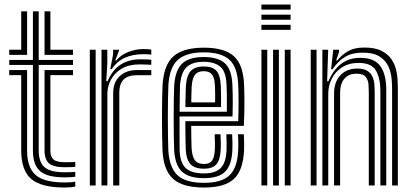

<svg xmlns="http://www.w3.org/2000/svg" viewBox="-20 -820 1822 849"><path d="M265.5 -35.8Q188.5 -35.8 157 -63.6Q125.5 -91.5 125.5 -154.5V-532.8H20.8V-555H125.5V-770H151.2V-555H302.8V-532.8H151.2V-154.5Q151.2 -103 177 -80.6Q202.8 -58.2 265.5 -58.2Q277.2 -58.2 288.8 -58.6Q300.2 -59 312.8 -60V-38.5Q302.8 -37 291.4 -36.4Q280 -35.8 265.5 -35.8ZM265.5 9.2Q162 9.2 117.9 -28.8Q73.8 -66.8 73.8 -154.5V-487.8H20.8V-510.2H99.8V-154.5Q99.8 -79.5 137.4 -46.4Q175 -13.2 265.5 -13.2Q280.2 -13.2 291.9 -14Q303.5 -14.8 312.8 -16.8V4.8Q295 9.2 265.5 9.2ZM265.5 -80.5Q216.8 -80.5 196.9 -97.6Q177 -114.8 177 -154.5V-510.2H302.8V-487.8H202.8V-154.5Q202.8 -126.5 216.8 -114.6Q230.8 -102.8 265.5 -102.8Q286.2 -102.8 297.6 -103Q309 -103.2 312.8 -103.8V-82.2Q305.2 -81.5 294.2 -81Q283.2 -80.5 265.5 -80.5ZM20.8 -577.5V-600H73.8V-770H99.8V-577.5ZM177 -577.5V-770H202.8V-600H302.8V-577.5Z M428.8 0V-600H454.5V-538L449.8 -461.2H455.8Q477.5 -511.5 513.9 -534.6Q550.2 -557.8 601.2 -557.8Q614.8 -557.8 628.8 -557.1Q642.8 -556.5 649 -556V-533.5Q641.5 -534 626.1 -534.6Q610.8 -535.2 596.5 -535.2Q550 -535.2 518.4 -516.5Q486.8 -497.8 470.8 -468Q454.8 -438.2 454.8 -405.2V0ZM377.2 0V-600H403V0ZM480.5 0V-407.5Q480.5 -457.2 509.9 -483.8Q539.2 -510.2 584.8 -510.2Q601 -510.2 617.5 -510.2Q634 -510.2 649 -510.2V-487.5Q634.2 -487.8 617 -487.6Q599.8 -487.5 584.8 -487.5Q545 -487.5 526.2 -467.9Q507.5 -448.2 507.5 -410.2V0ZM467.5 -514 480.2 -580.2V-600H505.8L506.2 -596L489.5 -552.5H494.2Q513 -576.2 546 -589.6Q579 -603 613.2 -603Q621 -603 630.6 -602.5Q640.2 -602 649 -600.8V-578.5Q641.5 -579.5 633.1 -580Q624.8 -580.5 615 -580.5Q568.5 -580.5 533.4 -565.2Q498.2 -550 473.8 -514Z M882.5 9.2Q788 9.2 745.6 -28.9Q703.2 -67 698.5 -154.2Q697.5 -178 696.9 -216.9Q696.2 -255.8 696.2 -299.2Q696.2 -342.8 696.9 -381.4Q697.5 -420 698.8 -443.2Q704.2 -533.8 747.6 -571.5Q791 -609.2 881 -609.2Q971.8 -609.2 1013.4 -572.2Q1055 -535.2 1059.2 -448.5Q1060 -429.5 1060.4 -407.5Q1060.8 -385.5 1060.8 -361.5Q1060.8 -337.5 1060.1 -312.6Q1059.5 -287.8 1058.2 -263.5H825.5Q825.5 -244.8 825.8 -225.5Q826 -206.2 826.5 -190.2Q827 -174.2 827.2 -164.5Q829.5 -127.8 841.9 -111.2Q854.2 -94.8 882.5 -94.8Q906.8 -94.8 917.6 -109.6Q928.5 -124.5 930.2 -160.8Q930.8 -170.2 930.5 -187Q930.2 -203.8 929.2 -226.2H955Q956.2 -204.2 956.5 -187Q956.8 -169.8 956 -159.5Q954 -113 937 -93.5Q920 -74 882.5 -74Q841 -74 822.2 -94.1Q803.5 -114.2 801.2 -161.5Q800.8 -175.5 800.4 -195.4Q800 -215.2 799.8 -238.2Q799.5 -261.2 799.5 -284.2H1033.5Q1034.2 -304.5 1034.6 -325.9Q1035 -347.2 1035 -368.5Q1035 -389.8 1034.6 -409.8Q1034.2 -429.8 1033.2 -447.2Q1029.8 -524 994 -556.2Q958.2 -588.5 881 -588.5Q803 -588.5 766.1 -555Q729.2 -521.5 724.5 -441.8Q723.2 -417.5 722.8 -378.2Q722.2 -339 722.2 -295.9Q722.2 -252.8 722.9 -215.2Q723.5 -177.8 724.2 -157Q728.5 -80 764.2 -45.8Q800 -11.5 882.5 -11.5Q960 -11.5 994.9 -44.9Q1029.8 -78.2 1033.2 -155.5Q1033.8 -166.5 1033.8 -178.5Q1033.8 -190.5 1033.4 -202.8Q1033 -215 1032.2 -226.2H1058.2Q1059 -210.5 1059.5 -191.1Q1060 -171.8 1059.2 -154.5Q1055 -66.5 1014.1 -28.6Q973.2 9.2 882.5 9.2ZM882.5 -32.2Q815.5 -32.2 784.6 -61Q753.8 -89.8 750 -157.8Q749 -179.5 748.5 -217Q748 -254.5 748 -297.4Q748 -340.2 748.5 -378.6Q749 -417 750.2 -440.2Q754.5 -508.8 784.9 -538.2Q815.2 -567.8 881 -567.8Q944 -567.8 974.2 -540.4Q1004.5 -513 1007.5 -446.5Q1008.5 -428.2 1008.9 -405.5Q1009.2 -382.8 1009.2 -357.2Q1009.2 -331.8 1008.2 -305H774Q773.8 -260.8 773.9 -227Q774 -193.2 774.2 -159.8Q775.2 -102.5 800.1 -77.9Q825 -53.2 882.5 -53.2Q930 -53.2 954.5 -75.5Q979 -97.8 981.8 -157Q982.2 -171.8 982 -189.1Q981.8 -206.5 980.8 -226.2H1006.5Q1007.5 -208.5 1007.9 -190.8Q1008.2 -173 1007.5 -156.2Q1004.5 -89.5 975.6 -60.9Q946.8 -32.2 882.5 -32.2ZM774.2 -325.8H983Q983.2 -349.5 983.2 -370.9Q983.2 -392.2 982.9 -411.2Q982.5 -430.2 981.8 -446Q979.2 -504.5 953.4 -525.6Q927.5 -546.8 881 -546.8Q829 -546.8 804.2 -522.1Q779.5 -497.5 775.8 -438.5Q775.5 -426.5 775 -394.9Q774.5 -363.2 774.2 -325.8ZM799.8 -346.5Q800 -362 800.2 -378.8Q800.5 -395.5 800.9 -410.8Q801.2 -426 801.8 -437Q804.8 -485.2 823.1 -505.6Q841.5 -526 881 -526Q920 -526 937.1 -506.8Q954.2 -487.5 956 -443.5Q956.5 -433 957 -417.2Q957.5 -401.5 957.5 -383.1Q957.5 -364.8 957.2 -346.5ZM825.8 -367.2H931.2Q931.5 -381.8 931.4 -396.1Q931.2 -410.5 930.9 -422.8Q930.5 -435 930.2 -442.5Q928.8 -476.2 917.4 -490.8Q906 -505.2 881 -505.2Q854.2 -505.2 842 -489.4Q829.8 -473.5 827.5 -435.8Q827.2 -427 826.9 -416.8Q826.5 -406.5 826.2 -394.2Q826 -382 825.8 -367.2Z M1136 -777.5V-800H1265V-777.5ZM1136 -687.8V-710.2H1265V-687.8ZM1136 -732.8V-755H1265V-732.8ZM1239.2 0V-600H1265V0ZM1136 0V-600H1161.8V0ZM1187.5 0V-600H1213.2V0Z M1713.8 0V-423.2Q1713.8 -442 1711.8 -469.5Q1709.8 -497 1698.5 -523.9Q1687.2 -550.8 1660.2 -569Q1633.2 -587.2 1583 -587.2Q1537 -587.2 1506 -568.6Q1475 -550 1450.5 -514H1444.2L1453.5 -600H1479.2L1479.5 -591L1466.2 -552.5H1471Q1494.8 -581 1522 -595.4Q1549.2 -609.8 1591.2 -609.8Q1637 -609.8 1665.5 -595.9Q1694 -582 1709.4 -560.2Q1724.8 -538.5 1731 -513.6Q1737.2 -488.8 1738.2 -466Q1739.2 -443.2 1739.2 -428.2V0ZM1354 0V-600H1379.8V0ZM1457.2 0V-407.5Q1457.2 -440.2 1469.5 -464.9Q1481.8 -489.5 1504.6 -503.1Q1527.5 -516.8 1559.2 -516.8Q1589.8 -516.8 1605.8 -505.8Q1621.8 -494.8 1628.2 -478Q1634.8 -461.2 1635.8 -443.6Q1636.8 -426 1636.8 -413.2V0H1610.8V-411.8Q1610.8 -426.8 1609.5 -446.2Q1608.2 -465.8 1596.9 -480Q1585.5 -494.2 1555.5 -494.2Q1533.2 -494.2 1517.2 -484.4Q1501.2 -474.5 1492.6 -455.9Q1484 -437.2 1484 -410.2V0ZM1405.5 0V-600H1431.2L1426.5 -461.2H1432.5Q1453.8 -511 1488.8 -537.9Q1523.8 -564.8 1575.2 -564.2Q1635 -563.8 1661.5 -528.1Q1688 -492.5 1688 -421.5V0H1662V-418.2Q1662 -473.5 1642.5 -507.6Q1623 -541.8 1565.8 -541.8Q1522.5 -541.8 1492.4 -522.2Q1462.2 -502.8 1446.9 -471.6Q1431.5 -440.5 1431.5 -405.2V0Z"/></svg>

Font: Big Shoulders Inline Display Thin ExtraBold
Style: Regular
Weight: 800
Version: Version 2.002